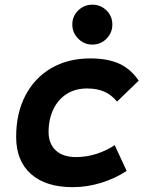

<svg xmlns="http://www.w3.org/2000/svg" viewBox="-20 -771 626 801"><path d="M297.4 -115.7Q341.5 -115.7 383.7 -129.5Q425.8 -143.3 458.5 -165.5L508.3 -58.1Q462.4 -27.3 403.4 -8.8Q344.5 9.8 283.2 9.8Q170.7 9.8 109 -45.2Q47.4 -100.1 47.4 -199.7Q47.4 -298.8 85.8 -372.3Q124.2 -445.8 193.7 -486.6Q263.2 -527.3 356.4 -527.3Q429.2 -527.3 477.3 -505.4Q525.4 -483.4 558.6 -434.6L468.3 -347.2Q444.3 -376 414.6 -388.9Q384.9 -401.9 342.8 -401.9Q294.4 -401.9 258.5 -379.2Q222.7 -356.4 202.9 -315.8Q183.1 -275.1 182.6 -220.2Q183.1 -170.6 213.1 -143.1Q243 -115.7 297.4 -115.7ZM365.2 -585Q331 -585 306.4 -609.6Q281.7 -634.3 281.7 -668.6Q281.7 -703.6 306.3 -727.5Q330.9 -751.5 365.1 -751.5Q399.9 -751.5 424.3 -727.5Q448.7 -703.6 448.7 -668.6Q448.7 -634.3 424.4 -609.6Q400.1 -585 365.2 -585Z"/></svg>

Font: Cascadia Mono NF
Style: Italic
Weight: 400
Italic angle: -10°
Monospace: yes
Designer: Aaron Bell
Foundry: Saja Typeworks
Version: Version 2404.023